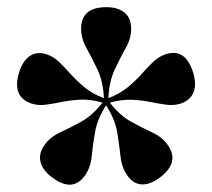

<svg xmlns="http://www.w3.org/2000/svg" viewBox="-20 -790 590 535"><path d="M217 -301.5Q182.5 -252.5 125.5 -295.5Q99 -315 93 -338.5Q87 -362 104 -386Q119.5 -408 147 -420.8Q174.5 -433.5 206 -450.8Q237.5 -468 265.5 -504Q233 -513.5 205 -512.2Q177 -511 152.8 -506Q128.5 -501 107.2 -498.2Q86 -495.5 67.5 -501.5Q12 -520.5 33.5 -589Q43.5 -621 63.5 -634.2Q83.5 -647.5 110.5 -638.5Q129.5 -632 145 -617Q160.5 -602 177.2 -583.2Q194 -564.5 215.8 -546.5Q237.5 -528.5 269.5 -516.5Q267.5 -562.5 251.8 -595.8Q236 -629 221 -656Q206 -683 206 -710Q206 -770 276 -770Q309 -770 327.2 -754.8Q345.5 -739.5 345.5 -710Q345.5 -682.5 330.2 -655.8Q315 -629 299.5 -595.8Q284 -562.5 282 -516.5Q313.5 -528.5 335.5 -546.5Q357.5 -564.5 374 -583.2Q390.5 -602 406.2 -617Q422 -632 440.5 -638.5Q496 -657.5 518 -588.5Q528 -556 519.5 -533.5Q511 -511 484 -501.5Q465 -495.5 443.8 -498.2Q422.5 -501 398.2 -506Q374 -511 346.2 -512Q318.5 -513 286 -504Q314 -468 345.5 -450.8Q377 -433.5 404.5 -420.8Q432 -408 447.5 -386Q482 -337.5 425 -295Q398.5 -275 374.8 -276.2Q351 -277.5 334.5 -301.5Q319 -323.5 315.8 -354.5Q312.5 -385.5 306.5 -421.8Q300.5 -458 275.5 -496.5Q251 -458 244.8 -421.8Q238.5 -385.5 235.5 -354.5Q232.5 -323.5 217 -301.5Z"/></svg>

Font: Fraunces 144pt S050
Style: Bold
Weight: 700
Version: Version 1.000; ttfautohint (v1.8.3)